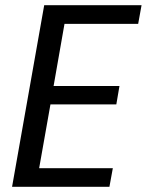

<svg xmlns="http://www.w3.org/2000/svg" viewBox="-20 -718 564 738"><path d="M524.1 -698 511.1 -626.3H227.9L186 -387.4H439.2L427.1 -316.6H173.9L130.5 -71.6H413.7L400.6 0H26.4L149.9 -698Z"/></svg>

Font: Poppins Variable
Style: Italic
Weight: 100
Italic angle: -10°
Designer: Jonny Pinhorn
Foundry: Indian Type Foundry
Version: Version 6.000